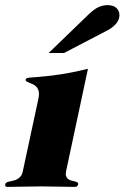

<svg xmlns="http://www.w3.org/2000/svg" viewBox="-69 -732 489 754"><path d="M122.1 -523.9 278.3 -674.8Q301.3 -696.8 318.6 -704.3Q335.9 -711.9 353 -711.9Q378.9 -711.9 391.1 -697.5Q403.3 -683.1 398.9 -662.1Q395.5 -647.9 383.5 -635.3Q371.6 -622.6 353 -612.8L182.6 -523.9ZM190.4 -59.1Q188 -46.9 190.7 -39.8Q193.4 -32.7 199 -28.6Q204.6 -24.4 211.9 -22.7Q219.2 -21 225.3 -19.5Q231.4 -18.1 235.1 -15.6Q238.8 -13.2 237.8 -7.8Q236.8 -3.9 234.1 -1Q231.4 2 224.6 2Q196.3 2 164.1 1Q131.8 0 93.8 0Q55.7 0 22.7 1Q-10.3 2 -39.1 2Q-45.9 2 -47.6 -1Q-49.3 -3.9 -48.3 -7.8Q-47.4 -13.2 -42.5 -15.6Q-37.6 -18.1 -30.8 -19.5Q-23.9 -21 -16.1 -22.7Q-8.3 -24.4 -1 -28.6Q6.3 -32.7 12.2 -39.8Q18.1 -46.9 20.5 -59.1L82 -345.2Q85.4 -362.3 83 -373Q80.6 -383.8 74.5 -390.6Q68.4 -397.5 60.5 -400.9Q52.7 -404.3 46.1 -407Q39.6 -409.7 35.2 -412.4Q30.8 -415 31.7 -419.9Q33.2 -425.8 45.9 -427Q58.6 -428.2 87.2 -430.4Q115.7 -432.6 161.9 -439Q208 -445.3 276.4 -461.9Z"/></svg>

Font: XB Zar
Style: Bold Italic
Weight: 700
Italic angle: -12°
Designer: Behnam
Foundry: Irmug
Version: Version 8.005 2009